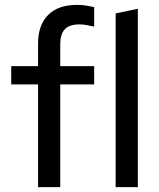

<svg xmlns="http://www.w3.org/2000/svg" viewBox="-20 -767 652 787"><path d="M26 0ZM26 -496H136V-588Q136 -664 177 -705.5Q218 -747 296 -747Q316 -747 334 -744Q352 -741 366 -738V-658Q349 -661 335.5 -664Q322 -667 306 -667Q264 -667 245.5 -647Q227 -627 227 -587V-496H366V-421H227V0H136V-421H26ZM545 -731V0H454V-712Z"/></svg>

Font: Rosa Sans
Style: Regular
Weight: 400
Designer: Pentagram / MCKL
Foundry: Pentagram / MCKL
Version: Version 1.005;September 16, 2019;FontCreator 11.5.0.2425 64-